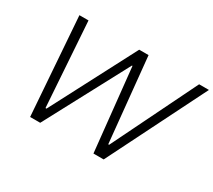

<svg xmlns="http://www.w3.org/2000/svg" viewBox="-130 -930 1301 1171"><g transform="rotate(30 521.0 -344.0)"><path d="M180 0 130 -688H194L234 -94H241L551 -688H617L676 -94H682L973 -688H1042L698 0H626L565 -582H561L251 0Z"/></g></svg>

Font: Saira Thin Light
Style: Italic
Weight: 300
Italic angle: -12°
Version: Version 1.101